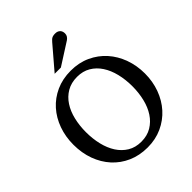

<svg xmlns="http://www.w3.org/2000/svg" viewBox="-255 -1076 1241 1241"><g transform="rotate(-45 365.5 -456.0)"><path d="M576.2 -334Q576.2 -395 563 -449Q549.8 -502.9 523.4 -543.2Q497.1 -583.5 457.8 -606.7Q418.5 -629.9 366.2 -629.9Q312 -629.9 272 -606.4Q231.9 -583 205.6 -542.7Q179.2 -502.4 166.5 -449Q153.8 -395.5 153.8 -335.9Q153.8 -275.9 166.7 -221.9Q179.7 -168 205.8 -127.4Q231.9 -86.9 271.2 -63Q310.5 -39.1 363.8 -39.1Q418 -39.1 457.8 -63Q497.6 -86.9 523.9 -127.2Q550.3 -167.5 563.2 -220.9Q576.2 -274.4 576.2 -334ZM691.9 -335Q691.9 -262.2 668.5 -198.2Q645 -134.3 602.3 -86.7Q559.6 -39.1 499.5 -11.5Q439.5 16.1 366.2 16.1Q292.5 16.1 232.2 -10.5Q171.9 -37.1 128.9 -84.5Q85.9 -131.8 62.5 -196Q39.1 -260.3 39.1 -335.9Q39.1 -409.2 62 -473.1Q85 -537.1 127.4 -584.7Q169.9 -632.3 230.2 -659.7Q290.5 -687 365.2 -687Q439.5 -687 499.8 -659.2Q560.1 -631.3 602.8 -583.5Q645.5 -535.6 668.7 -471.7Q691.9 -407.7 691.9 -335ZM509.8 -883.3Q509.8 -869.6 503.2 -859.9Q496.6 -850.1 486.8 -843.3L334.5 -746.1H277.8L410.6 -901.4Q416.5 -907.7 421.4 -912.8Q426.3 -918 432.1 -921.4Q438 -924.8 445.6 -926.5Q453.1 -928.2 463.9 -928.2Q477.1 -928.2 485.8 -924.1Q494.6 -919.9 500 -913.6Q505.4 -907.2 507.6 -899.2Q509.8 -891.1 509.8 -883.3Z"/></g></svg>

Font: BabelStone Ogham
Style: Italic
Weight: 400
Italic angle: -30°
Designer: Andrew West
Foundry: BabelStone
Version: Version 2.02 March 14, 2022